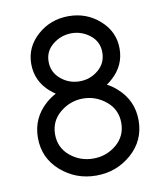

<svg xmlns="http://www.w3.org/2000/svg" viewBox="-82 -779 735 859"><g transform="rotate(-10 286.0 -350.0)"><path d="M286.7 -337.8Q345.5 -337.8 392.2 -298.8Q437 -260.8 437 -201Q437 -141.2 392.2 -103.3Q347.2 -65.3 286.7 -65.3Q227 -65.3 181.2 -103.3Q136.3 -141.2 136.3 -201Q136.3 -260.8 181.2 -298.8Q227.8 -337.8 286.7 -337.8ZM286.7 -634.3Q334.2 -634.3 372 -603.8Q408.2 -574.2 408.2 -526.5Q408.2 -477.8 372 -447.3Q335 -416.2 286.7 -416.2Q238.3 -416.2 201.3 -447.3Q164.3 -478.7 164.3 -526.5Q164.3 -574.2 201.3 -603.8Q239.2 -634.3 286.7 -634.3ZM286.7 -712Q205.2 -712 146 -659.8Q86 -606.7 86 -530Q86 -452.3 146 -399.3Q152 -394.2 158.5 -389.4Q165 -384.7 171 -380.2Q147.5 -368.2 125.8 -349.2Q58 -289.2 58 -199Q58 -108 125.8 -48Q194.3 12 286.7 12Q379.8 12 447.7 -48Q515.3 -108 515.3 -199Q515.3 -289.2 447.7 -349.2Q436.7 -359 426.2 -366.4Q415.7 -373.8 403.2 -380.2Q410 -384.7 415.7 -389.4Q421.3 -394.2 427.3 -399.3Q487.3 -452.3 487.3 -530Q487.3 -606.7 427.3 -659.8Q368.2 -712 286.7 -712Z"/></g></svg>

Font: Unageo Variable
Style: Regular
Weight: 300
Designer: Richard Sepsi
Foundry: Richard Sepsi
Version: Version 2.200